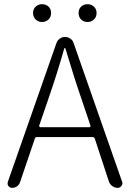

<svg xmlns="http://www.w3.org/2000/svg" viewBox="-20 -907 627 927"><path d="M403.3 -800.8Q383.8 -800.8 371.6 -813Q359.4 -825.2 359.4 -844.2Q359.4 -863.3 371.6 -875Q383.8 -886.7 403.3 -886.7Q420.9 -886.7 433.6 -875Q446.3 -863.3 446.3 -844.2Q446.3 -825.2 433.6 -813Q420.9 -800.8 403.3 -800.8ZM182.6 -800.8Q165 -800.8 152.3 -813Q139.6 -825.2 139.6 -844.2Q139.6 -863.3 152.3 -875Q165 -886.7 182.6 -886.7Q202.1 -886.7 214.4 -875Q226.6 -863.3 226.6 -844.2Q226.6 -825.2 214.4 -813Q202.1 -800.8 182.6 -800.8ZM168.9 -299.8Q168.9 -297.9 170.4 -295.4Q171.9 -293 174.8 -293H412.1Q414.1 -293 416 -295.4Q418 -297.9 417 -299.8L375 -424.8Q337.9 -531.2 295.9 -672.9Q294.9 -674.8 293 -674.8Q291 -674.8 290 -672.9Q259.8 -563.5 211.9 -424.8ZM547.9 0Q534.2 0 522.5 -8.3Q510.7 -16.6 505.9 -30.3L437.5 -238.3Q434.6 -245.1 427.7 -245.1H158.2Q151.4 -245.1 148.4 -238.3L77.1 -28.3Q73.2 -15.6 62.5 -7.8Q51.8 0 38.1 0Q27.3 0 20.5 -8.8Q16.6 -14.6 16.6 -20.5Q16.6 -24.4 17.6 -28.3L252.9 -700.2Q257.8 -712.9 269 -720.7Q280.3 -728.5 293.9 -728.5Q307.6 -728.5 319.3 -720.7Q331.1 -712.9 335 -700.2L569.3 -30.3Q571.3 -26.4 571.3 -22.5Q571.3 -15.6 566.4 -9.8Q559.6 0 547.9 0Z"/></svg>

Font: Gen Jyuu Gothic P Light
Style: Regular
Weight: 200
Designer: [Source Han Sans]
Ryoko NISHIZUKA  (kana & ideographs); Paul D. Hunt (Latin, Greek & Cyrillic); Wenlong ZHANG  (bopomofo
Version: Version 1.002.20150607